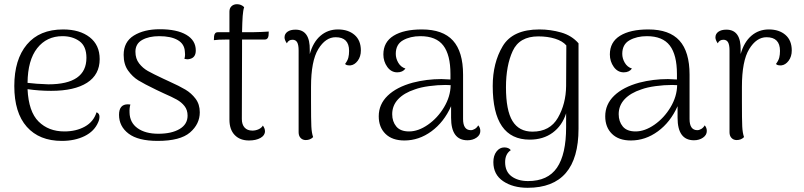

<svg xmlns="http://www.w3.org/2000/svg" viewBox="-20 -657 3821 913"><path d="M453 -102Q453 -89 447 -76Q429 -33 382.5 -10Q336 13 274 13Q167 13 107.5 -54Q48 -121 48 -248Q48 -374 108 -445.5Q168 -517 280 -517Q359 -517 406.5 -480Q454 -443 454 -376Q454 -302 394 -263.5Q334 -225 223 -225Q167 -225 111 -233Q116 -126 163.5 -79Q211 -32 286 -32Q342 -32 383.5 -55Q425 -78 439 -123Q453 -118 453 -102ZM111 -263Q150 -258 210 -256Q391 -256 391 -382Q391 -437 358 -461Q325 -485 277 -485Q202 -485 157 -428Q112 -371 111 -263Z M546 -111Q546 -161 588 -161Q596 -161 600 -160Q595 -144 596 -122Q597 -74 634 -47.5Q671 -21 733 -21Q796 -21 834 -43.5Q872 -66 872 -107Q872 -134 857.5 -152.5Q843 -171 820.5 -183.5Q798 -196 759 -213L723 -230Q665 -258 637.5 -275Q610 -292 589 -321.5Q568 -351 568 -396Q568 -458 616.5 -488Q665 -518 740 -518Q821 -518 866 -491.5Q911 -465 911 -417Q911 -384 884 -377Q876 -375 871 -375Q867 -375 857 -377Q860 -388 860 -398Q860 -408 859 -412Q857 -448 825 -466.5Q793 -485 737 -485Q688 -485 656 -467Q624 -449 624 -411Q624 -378 641.5 -355.5Q659 -333 683 -319.5Q707 -306 756 -283L784 -270Q833 -248 861.5 -231Q890 -214 910 -187.5Q930 -161 930 -123Q930 -67 883.5 -27Q837 13 730 13Q637 13 591.5 -21.5Q546 -56 546 -111Z M1258 -507 1257 -488Q1256 -479 1251.5 -474Q1247 -469 1240 -469H1131V-427L1130 -91Q1130 -65 1143 -50.5Q1156 -36 1180 -36Q1196 -36 1210 -42.5Q1224 -49 1230 -60Q1240 -46 1240 -33Q1240 -13 1218.5 -1Q1197 11 1164 11Q1121 11 1096 -15Q1071 -41 1071 -88V-469H1057Q1016 -469 997 -466L998 -485Q999 -494 1003.5 -499Q1008 -504 1016 -504H1071V-602Q1071 -618 1081 -627.5Q1091 -637 1107 -637Q1127 -637 1141 -623Q1136 -608 1134 -581Q1132 -554 1131 -504H1187Q1201 -504 1222.5 -505Q1244 -506 1258 -507Z M1696 -417Q1696 -388 1681 -368Q1666 -348 1646 -346H1642Q1626 -346 1621 -353Q1633 -369 1636.5 -383Q1640 -397 1640 -415Q1640 -480 1576 -480Q1528 -480 1493.5 -423.5Q1459 -367 1459 -244V-174Q1459 -87 1460.5 -56Q1462 -25 1469 -5Q1455 9 1434 9Q1419 9 1409.5 -1Q1400 -11 1400 -28V-417Q1400 -444 1393 -456Q1386 -468 1371 -468Q1352 -468 1344 -451Q1333 -467 1333 -479Q1333 -496 1347 -506Q1361 -516 1385 -516Q1455 -516 1453 -418V-400Q1469 -457 1504 -487Q1539 -517 1587 -517Q1636 -517 1666 -491Q1696 -465 1696 -417Z M2264 -34Q2264 -15 2246 -2.5Q2228 10 2203 10Q2125 10 2125 -97V-152Q2091 -76 2031.5 -32.5Q1972 11 1903 11Q1845 11 1813 -20.5Q1781 -52 1781 -104Q1781 -161 1823.5 -202Q1866 -243 1943 -264Q2009 -281 2079 -281Q2094 -281 2122 -279V-305Q2122 -396 2088 -440.5Q2054 -485 1979 -485Q1931 -485 1896.5 -465.5Q1862 -446 1862 -401Q1862 -379 1874 -358.5Q1886 -338 1908 -331Q1895 -313 1869 -313Q1840 -313 1821.5 -339Q1803 -365 1803 -398Q1803 -457 1851.5 -487Q1900 -517 1986 -517Q2086 -517 2134 -464Q2182 -411 2182 -302V-91Q2182 -38 2219 -38Q2228 -38 2238 -44Q2248 -50 2254 -61Q2264 -50 2264 -34ZM2123 -252 2099 -253Q2061 -253 2020.5 -247.5Q1980 -242 1953 -232Q1901 -215 1873 -185Q1845 -155 1845 -114Q1845 -79 1864.5 -55.5Q1884 -32 1925 -32Q1969 -32 2015 -64Q2061 -96 2091.5 -147Q2122 -198 2123 -252Z M2326 114Q2326 83 2341 63.5Q2356 44 2378 44Q2399 44 2409 57Q2382 75 2382 114Q2382 159 2412.5 181.5Q2443 204 2491 204Q2585 204 2628.5 140.5Q2672 77 2672 -52V-118Q2653 -59 2608 -26Q2563 7 2499 7Q2323 7 2323 -248Q2323 -358 2370.5 -437.5Q2418 -517 2545 -517Q2598 -517 2648.5 -502.5Q2699 -488 2731 -451V-45Q2731 236 2489 236Q2419 236 2372.5 204.5Q2326 173 2326 114ZM2672 -248 2673 -441Q2655 -462 2619.5 -473Q2584 -484 2540 -484Q2450 -484 2418 -414.5Q2386 -345 2386 -242Q2386 -132 2417 -81.5Q2448 -31 2512 -31Q2595 -31 2633 -97Q2671 -163 2672 -248Z M3341 -34Q3341 -15 3323 -2.5Q3305 10 3280 10Q3202 10 3202 -97V-152Q3168 -76 3108.5 -32.5Q3049 11 2980 11Q2922 11 2890 -20.5Q2858 -52 2858 -104Q2858 -161 2900.5 -202Q2943 -243 3020 -264Q3086 -281 3156 -281Q3171 -281 3199 -279V-305Q3199 -396 3165 -440.5Q3131 -485 3056 -485Q3008 -485 2973.5 -465.5Q2939 -446 2939 -401Q2939 -379 2951 -358.5Q2963 -338 2985 -331Q2972 -313 2946 -313Q2917 -313 2898.5 -339Q2880 -365 2880 -398Q2880 -457 2928.5 -487Q2977 -517 3063 -517Q3163 -517 3211 -464Q3259 -411 3259 -302V-91Q3259 -38 3296 -38Q3305 -38 3315 -44Q3325 -50 3331 -61Q3341 -50 3341 -34ZM3200 -252 3176 -253Q3138 -253 3097.5 -247.5Q3057 -242 3030 -232Q2978 -215 2950 -185Q2922 -155 2922 -114Q2922 -79 2941.5 -55.5Q2961 -32 3002 -32Q3046 -32 3092 -64Q3138 -96 3168.5 -147Q3199 -198 3200 -252Z M3745 -417Q3745 -388 3730 -368Q3715 -348 3695 -346H3691Q3675 -346 3670 -353Q3682 -369 3685.5 -383Q3689 -397 3689 -415Q3689 -480 3625 -480Q3577 -480 3542.5 -423.5Q3508 -367 3508 -244V-174Q3508 -87 3509.5 -56Q3511 -25 3518 -5Q3504 9 3483 9Q3468 9 3458.5 -1Q3449 -11 3449 -28V-417Q3449 -444 3442 -456Q3435 -468 3420 -468Q3401 -468 3393 -451Q3382 -467 3382 -479Q3382 -496 3396 -506Q3410 -516 3434 -516Q3504 -516 3502 -418V-400Q3518 -457 3553 -487Q3588 -517 3636 -517Q3685 -517 3715 -491Q3745 -465 3745 -417Z"/></svg>

Font: Arima Madurai Light
Style: Regular
Weight: 300
Designer: Joana Correia and Natanael Gama
Foundry: NDISCOVER
Version: Version 1.020